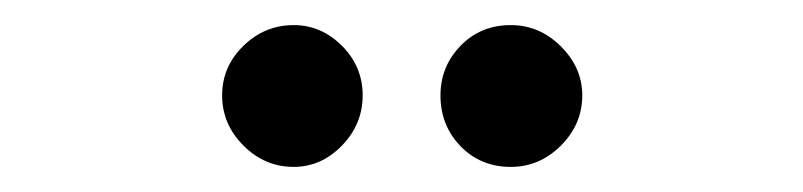

<svg xmlns="http://www.w3.org/2000/svg" viewBox="-20 -663 640 153"><path d="M157 -587Q157 -610 174 -626.5Q191 -643 214 -643Q236 -643 252.5 -626.5Q269 -610 269 -587Q269 -564 252.5 -547Q236 -530 214 -530Q191 -530 174 -547Q157 -564 157 -587ZM331 -587Q331 -610 347 -626.5Q363 -643 387 -643Q410 -643 427 -626Q444 -609 444 -587Q444 -564 427 -547Q410 -530 387 -530Q363 -530 347 -546.5Q331 -563 331 -587Z"/></svg>

Font: KoHo SemiBold
Style: Regular
Weight: 600
Designer: Cadson Demak & Katatrad Team
Foundry: Cadson Demak Co.,Ltd.
Version: Version 1.000; ttfautohint (v1.6)